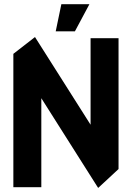

<svg xmlns="http://www.w3.org/2000/svg" viewBox="-20 -897 632 920"><path d="M548 -88 414 -214V-714H548ZM44 0V-638L178 -507V0ZM450 3 44 -638V-639L147 -719H148L548 -88V-87L451 3ZM247 -747 274 -877H408V-876L339 -747Z"/></svg>

Font: Foldit SemiBold
Style: Regular
Weight: 600
Version: Version 1.003